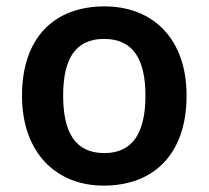

<svg xmlns="http://www.w3.org/2000/svg" viewBox="-20 -572 654 602"><path d="M565 -272C565 -452 458 -552 308 -552C148 -552 49 -452 49 -272C49 -92 157 10 305 10C465 10 565 -92 565 -272ZM178 -272C178 -387 216 -450 306 -450C397 -450 436 -387 436 -272C436 -157 397 -92 307 -92C216 -92 178 -157 178 -272Z"/></svg>

Font: Noto Sans Sinhala SemiBold
Style: Regular
Weight: 600
Designer: Jelle Bosma - Monotype Design Team
Foundry: Monotype Imaging Inc.
Version: Version 2.006